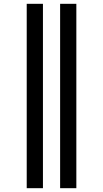

<svg xmlns="http://www.w3.org/2000/svg" viewBox="-20 -843 540 1006"><path d="M295 143V-823H380V143ZM120 143V-823H205V143Z"/></svg>

Font: Iosevka SS18 Semibold
Style: Regular
Weight: 600
Monospace: yes
Designer: Belleve Invis
Foundry: Belleve Invis
Version: Version 25.1.1; ttfautohint (v1.8.4)